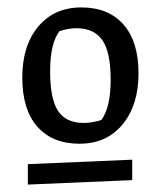

<svg xmlns="http://www.w3.org/2000/svg" viewBox="-20 -640 433 517"><path d="M194 -253Q121 -253 80.5 -299Q40 -345 40 -431Q40 -517 83 -568.5Q126 -620 199 -620Q272 -620 312.5 -574Q353 -528 353 -442.5Q353 -357 310 -305Q267 -253 194 -253ZM205 -309Q229 -309 253 -317Q278 -351 278 -425.5Q278 -500 255.5 -532Q233 -564 186 -564Q164 -564 140 -556Q115 -523 115 -448Q115 -373 136.5 -341Q158 -309 205 -309ZM55 -143V-198L336 -210V-155Z"/></svg>

Font: Galdeano
Style: Regular
Weight: 400
Designer: Dario Manuel Muhafara
Foundry: Dario Manuel Muhafara
Version: Version 1.001